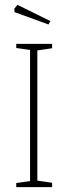

<svg xmlns="http://www.w3.org/2000/svg" viewBox="-20 -772 282 792"><path d="M47 -17 104 -25V-566L47 -574V-591H195V-573L134 -564V-27L195 -18V0H47ZM40 -722 39 -736 52 -752 188 -685 180 -671Z"/></svg>

Font: Grenze Thin
Style: Regular
Weight: 250
Designer: Renata Polastri
Foundry: Omnibus-Type
Version: Version 1.002; ttfautohint (v1.8)